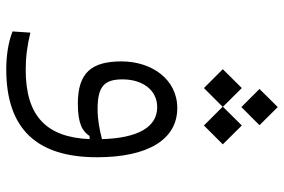

<svg xmlns="http://www.w3.org/2000/svg" viewBox="-170 -532 925 626"><g transform="rotate(90 293.0 -219.5)"><path d="M206.5 223.1C401.4 223.1 493.2 123 493.2 -72.8C493.2 -240.2 434.6 -334.5 333 -334.5C237.8 -334.5 180.7 -249.5 180.7 -152.8C180.7 -56.2 216.3 -10.3 318.4 -10.3C385.3 -10.3 408.7 -25.9 423.8 -48.3L434.1 -48.8C428.2 91.8 359.4 159.7 208 159.7C165.5 159.7 130.4 154.8 86.9 144.5L83 202.6C118.2 216.8 164.1 223.1 206.5 223.1ZM434.1 -88.9C402.8 -81.1 371.6 -74.7 336.4 -74.7C261.7 -74.7 239.3 -96.7 239.3 -156.2C239.3 -218.8 272 -269 330.1 -269C394.5 -269 430.7 -207 434.1 -88.9ZM389.6 -421.4 451.2 -482.9 389.6 -544.9 328.6 -483.4 267.6 -544.9 206.1 -482.9 267.6 -421.4 328.6 -482.4ZM329.6 -543.5 388.7 -602.5 329.6 -662.1 270.5 -602.5Z"/></g></svg>

Font: Cascadia Mono Light
Style: Regular
Weight: 300
Monospace: yes
Designer: Aaron Bell
Foundry: Saja Typeworks
Version: Version 2404.023